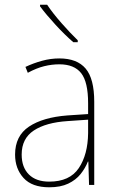

<svg xmlns="http://www.w3.org/2000/svg" viewBox="-20 -785 498 815"><path d="M232 -537Q307 -537 343.5 -494Q380 -451 380 -353V0H358L355 -99H353Q342 -71 322 -46Q302 -21 269.5 -5.5Q237 10 189 10Q116 10 80 -29.5Q44 -69 44 -129Q44 -208 103 -247.5Q162 -287 266 -295L354 -301V-347Q354 -437 324.5 -474.5Q295 -512 232 -512Q200 -512 167.5 -504Q135 -496 98 -476L88 -501Q122 -517 158.5 -527Q195 -537 232 -537ZM267 -271Q175 -265 123.5 -231Q72 -197 72 -129Q72 -75 102.5 -44.5Q133 -14 189 -14Q276 -14 314.5 -71.5Q353 -129 354 -220V-277ZM180 -765Q204 -729 241 -687Q278 -645 310 -614V-606H291Q255 -637 215.5 -680Q176 -723 150 -758V-765Z"/></svg>

Font: Noto Sans SemiCondensed Thin
Style: Regular
Weight: 100
Width: 4
Designer: Monotype Design Team
Foundry: Monotype Imaging Inc.
Version: Version 2.013; ttfautohint (v1.8.4.7-5d5b)